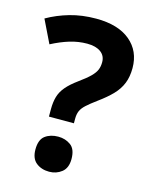

<svg xmlns="http://www.w3.org/2000/svg" viewBox="-112 -798 700 884"><g transform="rotate(15 238.5 -355.5)"><path d="M142 -268Q142 -301 149.5 -327Q157 -353 176.5 -376Q196 -399 229 -423Q265 -449 283 -467Q301 -485 307.5 -501Q314 -517 314 -537Q314 -568 290.5 -585Q267 -602 226 -602Q184 -602 143 -589.5Q102 -577 58 -554L5 -663Q54 -691 111.5 -707.5Q169 -724 236 -724Q341 -724 398.5 -676Q456 -628 456 -547Q456 -506 443.5 -474.5Q431 -443 405 -416Q379 -389 339 -360Q309 -338 291.5 -322Q274 -306 267.5 -290.5Q261 -275 261 -254V-232H142ZM121 -70Q121 -117 146 -135.5Q171 -154 208 -154Q242 -154 267.5 -135.5Q293 -117 293 -70Q293 -27 267.5 -7Q242 13 208 13Q171 13 146 -7Q121 -27 121 -70Z"/></g></svg>

Font: Noto Sans Lao UI
Style: Regular
Weight: 400
Designer: Monotype Design Team
Foundry: Monotype Imaging Inc.
Version: Version 2.000